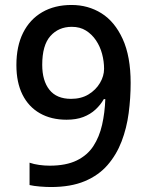

<svg xmlns="http://www.w3.org/2000/svg" viewBox="-20 -743 591 773"><path d="M185 10Q166 10 141 8Q116 6 99 2V-88Q116 -82 137.5 -79Q159 -76 180 -76Q246 -76 289 -97Q332 -118 356 -155Q380 -192 391 -240.5Q402 -289 404 -344H398Q385 -321 364.5 -302Q344 -283 315.5 -272Q287 -261 248 -261Q186 -261 140.5 -287Q95 -313 70.5 -362Q46 -411 46 -481Q46 -557 73 -611Q100 -665 150 -694Q200 -723 268 -723Q335 -723 388.5 -689.5Q442 -656 474 -586Q506 -516 506 -409Q506 -348 498 -287.5Q490 -227 469.5 -173.5Q449 -120 413 -78.5Q377 -37 321 -13.5Q265 10 185 10ZM266 -345Q307 -345 336.5 -363Q366 -381 382.5 -409Q399 -437 399 -466Q399 -496 391 -526Q383 -556 366.5 -580.5Q350 -605 326 -620Q302 -635 269 -635Q216 -635 183 -598Q150 -561 150 -482Q150 -418 179 -381.5Q208 -345 266 -345Z"/></svg>

Font: Noto Sans Devanagari Medium
Style: Regular
Weight: 500
Version: Version 2.003